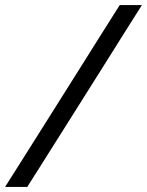

<svg xmlns="http://www.w3.org/2000/svg" viewBox="-43 -733 576 753"><path d="M-23 0Q12 -55 45 -107.5Q77.5 -159 121 -228L277.5 -476.5Q322 -547.5 356 -601.5Q390 -655.5 426.5 -713H513.5Q477 -655.5 442.8 -601.2Q408.5 -547 363 -474L208 -228Q164.5 -159 132 -107.5Q99 -55.5 64 0Z"/></svg>

Font: Heraclito
Style: Italic
Weight: 400
Italic angle: -12°
Designer: Kostas Bartsokas (font) & Cristiano Sobral (main changes)
Foundry: Kostas Bartsokas (font) & Cristiano Sobral (main changes)
Version: Version 1.00;July 8, 2020;FontCreator 13.0.0.2655 64-bit